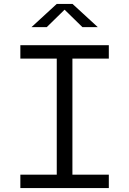

<svg xmlns="http://www.w3.org/2000/svg" viewBox="-20 -961 660 981"><path d="M84 0H536V-68.5H350V-661.5H536V-730H84V-661.5H270V-68.5H84ZM141 -822.5H219L310 -911.5L401 -822.5H479.5L350.5 -941H270Z"/></svg>

Font: Monaspace Neon Light
Style: Regular
Weight: 300
Designer: Riley Cran & the Lettermatic Team
Foundry: Lettermatic
Version: Version 1.200 (Monaspace Neon)